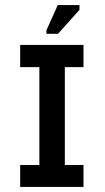

<svg xmlns="http://www.w3.org/2000/svg" viewBox="-20 -741 418 761"><path d="M136 -18V-545H237V-18ZM60 0V-87H311V0ZM60 -475V-563H311V-475ZM210 -607H164V-621L209 -721H295V-702Z"/></svg>

Font: Darker Grotesque Light
Style: Bold
Weight: 700
Version: Version 1.000;gftools[0.9.28]